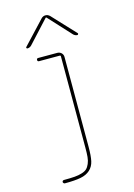

<svg xmlns="http://www.w3.org/2000/svg" viewBox="-143 -823 786 1125"><g transform="rotate(-15 250.0 -260.0)"><path d="M98.6 -589.8Q94.7 -589.8 92.8 -593.3Q90.8 -596.7 93.8 -599.6L224.6 -739.3Q235.4 -750 249.5 -750Q263.7 -750 275.4 -739.3L406.2 -599.6Q408.2 -596.7 406.2 -593.3Q404.3 -589.8 401.4 -589.8Q388.7 -589.8 377.9 -599.6L252 -736.3H250H248L122.1 -599.6Q111.3 -589.8 98.6 -589.8ZM106.4 210Q145.5 210 170.4 208Q195.3 206.1 215.3 199.7Q235.4 193.4 245.6 183.6Q255.9 173.8 263.7 155.8Q271.5 137.7 273.4 115.7Q275.4 93.8 275.4 59.6V-495.1Q275.4 -500 269.5 -500H144.5Q134.8 -500 134.8 -509.8Q134.8 -519.5 144.5 -519.5H259.8Q274.4 -519.5 284.7 -509.8Q294.9 -500 294.9 -485.4V59.6Q294.9 114.3 288.1 145.5Q281.2 176.8 259.3 196.8Q237.3 216.8 202.1 223.6Q167 230.5 105.5 230.5Q101.6 230.5 98.1 227.1Q94.7 223.6 94.7 219.7Q95.7 210 106.4 210Z"/></g></svg>

Font: Rounded-X Mgen+ 1m thin
Style: Regular
Weight: 100
Designer: [Source Han Sans]
Ryoko NISHIZUKA  (kana & ideographs); Paul D. Hunt (Latin, Greek & Cyrillic); Wenlong ZHANG  (bopomofo
Version: Version 1.059.20150602